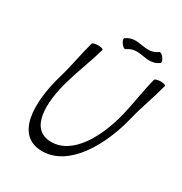

<svg xmlns="http://www.w3.org/2000/svg" viewBox="-230 -1162 1306 1377"><g transform="rotate(30 423.0 -474.0)"><path d="M470 -888C560 -956 646 -861 737 -928C744 -934 739 -952 726 -970C713 -988 697 -997 690 -992C600 -924 514 -1019 423 -952C416 -946 421 -928 434 -910C447 -892 463 -883 470 -888ZM239 -800C209 -694 193 -587 161 -481C86 -223 94 45 316 45C538 45 690 -223 752 -481C778 -587 819 -694 846 -800C848 -808 830 -814 805 -814C780 -814 758 -807 756 -800C728 -693 715 -586 689 -479C638 -268 521 -45 340 -45C159 -45 162 -268 224 -479C255 -586 299 -693 329 -800C331 -807 312 -814 288 -814C263 -814 241 -808 239 -800Z"/></g></svg>

Font: Nupuram Condensed Oblique
Style: Regular
Weight: 400
Width: 3
Designer: Santhosh Thottingal (santhosh.thottingal@gmail.com)
Foundry: SMC
Version: Version 1.000